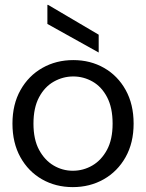

<svg xmlns="http://www.w3.org/2000/svg" viewBox="-20 -754 598 786"><path d="M278 12Q208 12 152 -20Q96 -52 63.5 -110.5Q31 -169 31 -248Q31 -327 64 -385.5Q97 -444 153.5 -476Q210 -508 280 -508Q350 -508 406 -476Q462 -444 494.5 -385.5Q527 -327 527 -248Q527 -169 494 -110.5Q461 -52 404.5 -20Q348 12 278 12ZM278 -55Q321 -55 358 -76.5Q395 -98 418 -140.5Q441 -183 441 -248Q441 -313 418.5 -356Q396 -399 359 -420Q322 -441 280 -441Q238 -441 200.5 -420Q163 -399 140 -356Q117 -313 117 -248Q117 -183 140 -140.5Q163 -98 199.5 -76.5Q236 -55 278 -55ZM384 -539 174 -656V-734H177L384 -612Z"/></svg>

Font: DM Sans 36pt
Style: Regular
Weight: 400
Designer: Colophon Foundry, Jonny Pinhorn
Foundry: Colophon Foundry
Version: Version 4.004;gftools[0.9.30]